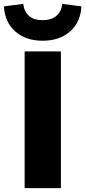

<svg xmlns="http://www.w3.org/2000/svg" viewBox="-55 -970 440 990"><path d="M72 0V-705H259V0ZM165 -760Q78 -760 24 -807.5Q-30 -855 -35 -937L65 -950Q69 -911 94 -888.5Q119 -866 164 -866Q210 -866 236 -888.5Q262 -911 266 -950L365 -937Q360 -855 306 -807.5Q252 -760 165 -760Z"/></svg>

Font: Nunito Sans 10pt Black
Style: Regular
Weight: 900
Designer: Vernon Adams
Foundry: Vernon Adams
Version: Version 3.101;gftools[0.9.27]